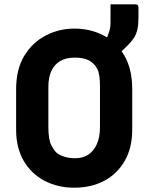

<svg xmlns="http://www.w3.org/2000/svg" viewBox="-20 -853 690 893"><path d="M325 -720Q401 -720 462 -688Q523 -656 559 -593.5Q595 -531 595 -438V-250Q595 -165 560 -104.5Q525 -44 464.5 -12Q404 20 325 20Q249 20 187.5 -12Q126 -44 90.5 -104.5Q55 -165 55 -250V-438Q55 -531 93 -593.5Q131 -656 193 -688Q255 -720 325 -720ZM205 -262Q205 -204 218.5 -178Q232 -152 245 -141Q258 -131 280 -124Q302 -117 330 -117Q364 -117 389.5 -133Q415 -149 430 -181.5Q445 -214 445 -262V-450Q445 -480 442 -500Q439 -520 432 -533.5Q425 -547 414 -557Q400 -571 379 -578Q358 -585 327 -585Q286 -585 259 -568.5Q232 -552 218.5 -522Q205 -492 205 -450ZM494 -833Q522 -833 552 -833Q582 -833 608 -833Q617 -833 620.5 -829Q624 -825 624 -817Q624 -811 624 -794.5Q624 -778 624 -770Q624 -738 619 -716Q614 -694 603.5 -677.5Q593 -661 574 -642Q546 -614 524.5 -594Q503 -574 477 -551Q477 -558 477 -574.5Q477 -591 477 -611.5Q477 -632 477 -650Q477 -668 477 -677Q479 -682 481.5 -688Q484 -694 487 -704Q491 -715 492.5 -725.5Q494 -736 494 -752Q494 -763 494 -787.5Q494 -812 494 -833Z"/></svg>

Font: Recursive ExtraBold
Style: Regular
Weight: 800
Version: Version 1.085